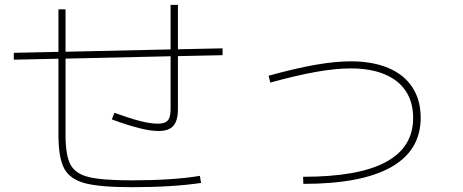

<svg xmlns="http://www.w3.org/2000/svg" viewBox="-20 -778 1915 794"><path d="M221.7 -220.7V-535.2L37.1 -531.2V-559.6L221.7 -563.5V-739.3H251V-564L685.5 -573.7V-757.8H715.8V-574.2L900.4 -578.1V-549.8L715.8 -545.9V-326.2Q715.8 -279.3 697 -257.8Q678.2 -236.3 635.7 -236.3Q602.1 -236.3 554.9 -248.3Q507.8 -260.3 442.4 -284.2L453.1 -311.5Q519 -287.6 561 -277.1Q603 -266.6 631.8 -266.6Q652.8 -266.6 664.3 -272.5Q675.8 -278.3 680.7 -292Q685.5 -305.7 685.5 -331.1V-545.4L251 -535.6V-220.7Q251 -136.7 271 -98.1Q291 -59.6 346.7 -45.9Q402.3 -32.2 523.4 -32.2Q695.3 -32.2 806.6 -50.8L811.5 -21.5Q694.3 -3.9 523.4 -3.9Q393.1 -3.9 330.8 -20.5Q268.6 -37.1 245.1 -81.8Q221.7 -126.5 221.7 -220.7Z M1688.5 -290Q1688.5 -355 1658.4 -400.9Q1628.4 -446.8 1570.3 -470.9Q1512.2 -495.1 1429.7 -495.1Q1369.1 -495.1 1288.3 -481Q1207.5 -466.8 1097.7 -436.5L1090.8 -464.8Q1201.7 -495.6 1284.4 -510Q1367.2 -524.4 1429.7 -524.4Q1521 -524.4 1586.2 -496.8Q1651.4 -469.2 1685.5 -416.7Q1719.7 -364.3 1719.7 -291Q1719.7 -155.8 1597.2 -86.7Q1474.6 -17.6 1234.4 -17.6L1233.4 -46.9Q1462.4 -46.9 1575.4 -107.7Q1688.5 -168.5 1688.5 -290Z"/></svg>

Font: Pretendard JP Thin
Style: Regular
Weight: 100
Designer: Base glyphs from Inter by Rasmus Andersson; Hangeul glyphs from Noto Sans CJK(Source Han Sans) by Jang Soo-young and Kan
Foundry: Kil Hyung-jin
Version: Version 1.309